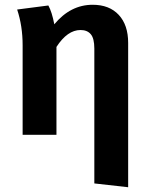

<svg xmlns="http://www.w3.org/2000/svg" viewBox="-20 -566 623 806"><path d="M369 -546Q439 -546 478.5 -503.5Q518 -461 518 -386V220L376 204V-362Q376 -405 361 -422.5Q346 -440 318 -440Q263 -440 217 -369V0H75V-376Q75 -457 52 -526L183 -543Q198 -516 208 -464Q276 -546 369 -546Z"/></svg>

Font: FiraSans
Style: Regular
Weight: 600
Designer: Carrois Corporate & Edenspiekermann AG
Foundry: Carrois Corporate GbR & Edenspiekermann AG
Version: Version 3.106;PS 003.106;hotconv 1.0.70;makeotf.lib2.5.58329